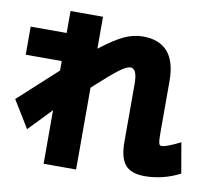

<svg xmlns="http://www.w3.org/2000/svg" viewBox="-91 -898 1182 1077"><g transform="rotate(10 500.0 -360.0)"><path d="M650 -125V-451Q650 -498 640.5 -520Q631 -542 611 -542Q591 -542 549.5 -511.5Q508 -481 410 -391V75H225V-230L100 -100L5 -255L225 -456V-510H20V-670H225V-795H410V-613Q494 -678 546.5 -701.5Q599 -725 650 -725Q840 -725 840 -505V-223Q840 -184 841.5 -167Q843 -150 847 -144Q851 -138 859 -138Q885 -138 965 -178L995 -5Q950 19 898 32Q846 45 795 45Q717 45 683.5 5.5Q650 -34 650 -125Z"/></g></svg>

Font: Enso Black
Style: Regular
Weight: 900
Designer: Coji Morishita
Foundry: UNDERFOREST DESIGN
Version: Version 1.000